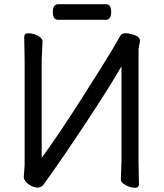

<svg xmlns="http://www.w3.org/2000/svg" viewBox="-20 -872 778 912"><path d="M621 20Q607 20 592 14.5Q577 9 565.5 0Q554 -9 554 -19L557 -105V-557Q477 -418 298 -154Q242 -72 189 2Q177 19 160 19Q145 19 129.5 11.5Q114 4 103.5 -8Q93 -20 93 -32L97 -87V-588L95 -697Q95 -714 115 -714Q129 -714 144 -709Q182 -695 182 -675L178 -589V-122Q261 -236 370.5 -408Q480 -580 513.5 -636.5Q547 -693 552.5 -703.5Q558 -714 578 -714Q595 -714 620 -705Q645 -696 645 -677L638 -640V-106L640 3Q640 20 621 20ZM483 -778H255Q231 -778 231 -815Q231 -852 256 -852H484Q508 -852 508 -815Q508 -778 483 -778Z"/></svg>

Font: ToneOZ-Pinyin-WenKai-Medium
Style: Medium
Weight: 700
Designer: Fontworks Inc.
Foundry: ToneOZ
Version: Version 0.240331